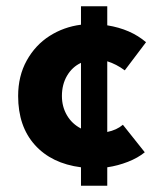

<svg xmlns="http://www.w3.org/2000/svg" viewBox="-20 -526 519 614"><path d="M443 -39Q421 -21 389 -8.5Q357 4 323 9V68H239V9Q145 -3 91.5 -62.5Q38 -122 38 -219Q38 -283 65.5 -332.5Q93 -382 138.5 -411Q184 -440 239 -447V-506H323V-445Q398 -433 447 -391L379 -301Q352 -321 323 -330V-104Q353 -110 373 -127ZM239 -115V-325Q211 -312 194.5 -284Q178 -256 178 -219Q178 -185 194 -157.5Q210 -130 239 -115Z"/></svg>

Font: Josefin Sans
Style: Bold
Weight: 700
Designer: Santiago Orozco
Foundry: Typemade
Version: Version 2.000